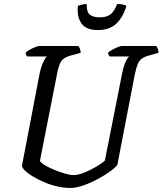

<svg xmlns="http://www.w3.org/2000/svg" viewBox="-20 -932 806 952"><path d="M329 0Q296 0 262 -8Q228 -16 197 -29.5Q166 -43 141.5 -58Q117 -73 103 -87Q89 -101 89 -111L177 -570Q185 -605 195.5 -626.5Q206 -648 213 -652H115Q113 -654 110 -659Q107 -664 107 -671Q114 -678 127.5 -685.5Q141 -693 154.5 -698.5Q168 -704 174 -704H368Q372 -700 376 -691Q380 -682 380 -670L332 -657Q301 -649 287 -633Q273 -617 264 -571L178 -134Q183 -125 202.5 -113Q222 -101 249 -90Q276 -79 301.5 -71.5Q327 -64 344 -64Q368 -64 400 -77Q432 -90 460.5 -107.5Q489 -125 500 -136L586 -570Q594 -608 604 -628Q614 -648 621 -652H524Q522 -654 519 -659Q516 -664 516 -671Q523 -678 537 -685.5Q551 -693 564.5 -698.5Q578 -704 583 -704H755Q758 -700 762 -691Q766 -682 766 -670L716 -656Q694 -650 681.5 -640Q669 -630 662 -612Q655 -594 648 -561L562 -115Q553 -102 526.5 -82.5Q500 -63 464.5 -44Q429 -25 393 -12.5Q357 0 329 0ZM465 -783Q407 -783 384 -815.5Q361 -848 366 -903Q371 -905 384 -908.5Q397 -912 410 -912Q409 -869 427.5 -857.5Q446 -846 474 -846Q506 -846 525.5 -859Q545 -872 561 -912Q578 -912 590.5 -909Q603 -906 607 -903Q591 -848 557.5 -815.5Q524 -783 465 -783Z"/></svg>

Font: Texturina Medium
Style: Italic
Weight: 500
Italic angle: -11°
Designer: Guillermo Torres Carreño
Foundry: Omnibus-Type
Version: Version 1.002